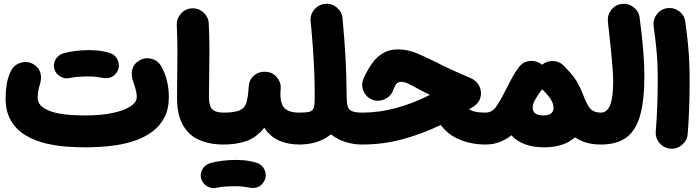

<svg xmlns="http://www.w3.org/2000/svg" viewBox="-20 -695 3649 1005"><path d="M9.3 -182.1Q9.3 -217.3 15.1 -253.9Q21 -290.5 37.6 -323.7Q52.7 -354.5 86.2 -365.7Q119.6 -377 150.4 -361.3Q180.7 -346.2 190.4 -316.9Q200.2 -287.6 187.5 -248.5Q183.1 -235.4 180.2 -216.8Q177.2 -198.2 177.2 -182.1Q177.2 -139.2 237.8 -115Q298.3 -90.8 426.8 -90.8Q508.3 -90.8 568.8 -103.5Q629.4 -116.2 662.6 -137.9Q695.8 -159.7 695.8 -187Q695.8 -207.5 688.7 -232.2Q681.6 -256.8 678.7 -264.6Q664.6 -299.3 672.4 -330.6Q680.2 -361.8 710 -378.9Q739.7 -396 773.4 -387Q807.1 -377.9 824.2 -347.7Q843.8 -314 853.8 -272.5Q863.8 -231 863.8 -187Q863.8 -123.5 840.1 -79.1Q816.4 -34.7 777.1 -5.9Q737.8 22.9 689.9 39.8Q642.1 56.6 592.8 64.2Q543.5 71.8 500 74Q456.5 76.2 426.8 76.2Q387.2 76.2 333.3 72.8Q279.3 69.3 222.9 56.4Q166.5 43.5 117.9 15.6Q69.3 -12.2 39.3 -60.1Q9.3 -107.9 9.3 -182.1ZM264.6 -333.5Q257.3 -359.4 270.5 -383.1Q283.7 -406.7 310.5 -415.5Q338.4 -423.8 374.5 -428.2Q410.6 -432.6 446.3 -432.6Q484.4 -432.6 514.9 -427.2Q545.4 -421.9 566.4 -413.1Q593.3 -397.9 600.3 -368.7Q607.4 -339.4 590.3 -314.9Q576.7 -295.4 557.4 -289.3Q538.1 -283.2 517.1 -287.6Q502.9 -290.5 483.2 -292.7Q463.4 -294.9 446.3 -294.9Q413.6 -294.9 388.2 -293Q362.8 -291 347.2 -287.1Q321.3 -280.3 296.9 -293.9Q272.5 -307.6 264.6 -333.5Z M906.7 -182.6Q906.7 -248.5 907.7 -306.4Q908.7 -364.3 908.7 -426Q908.7 -487.8 905.3 -564Q904.3 -598.6 927.7 -624.3Q951.2 -649.9 985.4 -651.4Q1019.5 -652.8 1045.4 -629.2Q1071.3 -605.5 1072.8 -570.8Q1076.2 -496.1 1076.2 -433.8Q1076.2 -371.6 1075 -312Q1073.7 -252.4 1073.7 -185.1Q1073.7 -141.1 1091.1 -123.3Q1108.4 -105.5 1149.9 -105.5H1150.4Q1185.1 -105.5 1209.2 -81.1Q1233.4 -56.6 1233.4 -22Q1233.4 12.2 1209.2 36.9Q1185.1 61.5 1150.4 61.5H1149.9Q1076.7 61.5 1022 37.1Q967.3 12.7 937 -41Q906.7 -94.7 906.7 -182.6Z M1066.4 -22Q1066.4 -56.6 1091.3 -81.1Q1116.2 -105.5 1150.4 -105.5Q1209.5 -105.5 1236.1 -118.2Q1262.7 -130.9 1270.8 -160.4Q1278.8 -189.9 1281.7 -240.2Q1284.2 -278.8 1310.3 -300.3Q1336.4 -321.8 1371.6 -319.3Q1406.2 -317.4 1429 -290.8Q1451.7 -264.2 1449.2 -230.5Q1442.9 -163.1 1464.8 -134.3Q1486.8 -105.5 1545.9 -105.5H1546.4Q1581.1 -105.5 1605.2 -81.1Q1629.4 -56.6 1629.4 -22Q1629.4 12.2 1605.2 36.9Q1581.1 61.5 1546.4 61.5H1545.9Q1488.8 61.5 1441.9 41.3Q1395 21 1363.3 -26.4Q1321.8 25.4 1269 43.5Q1216.3 61.5 1150.4 61.5Q1116.2 61.5 1091.3 36.9Q1066.4 12.2 1066.4 -22ZM1033.2 241.2Q1025.9 215.3 1039.1 191.7Q1052.2 168 1079.1 159.2Q1106.9 150.9 1143.1 146.5Q1179.2 142.1 1214.8 142.1Q1252.9 142.1 1283.4 147.5Q1314 152.8 1335 161.6Q1361.8 176.8 1368.9 206.1Q1376 235.4 1358.9 259.8Q1345.2 279.3 1325.9 285.4Q1306.6 291.5 1285.6 287.1Q1271.5 284.2 1251.7 282Q1231.9 279.8 1214.8 279.8Q1182.1 279.8 1156.7 281.7Q1131.3 283.7 1115.7 287.6Q1089.8 294.4 1065.4 280.8Q1041 267.1 1033.2 241.2Z M1462.9 -22Q1462.9 -56.6 1487.5 -81.1Q1512.2 -105.5 1546.4 -105.5Q1583 -105.5 1600.1 -110.1Q1617.2 -114.7 1622.3 -130.9Q1627.4 -147 1627.4 -180.2Q1627.4 -254.4 1624.8 -320.1Q1622.1 -385.7 1617.4 -449.7Q1612.8 -513.7 1606 -583.5Q1602.5 -618.2 1625 -644.8Q1647.5 -671.4 1681.6 -674.8Q1715.8 -678.2 1742.7 -656Q1769.5 -633.8 1772.9 -599.1Q1782.7 -495.1 1788.3 -398.4Q1793.9 -301.8 1794.4 -189Q1794.9 -184.6 1794.9 -180.2Q1794.9 -134.3 1811 -119.9Q1827.1 -105.5 1875 -105.5H1875.5Q1910.2 -105.5 1934.3 -81.1Q1958.5 -56.6 1958.5 -22Q1958.5 12.2 1934.3 36.9Q1910.2 61.5 1875.5 61.5H1875Q1830.1 61.5 1787.8 48.1Q1745.6 34.7 1712.4 8.3Q1646 61.5 1546.4 61.5Q1512.2 61.5 1487.5 36.9Q1462.9 12.2 1462.9 -22Z M2064.9 -436.5Q2115.2 -436.5 2168.9 -413.3Q2222.7 -390.1 2272.9 -364.3Q2306.6 -346.7 2349.9 -327.1Q2393.1 -307.6 2446.8 -284.7Q2468.8 -275.4 2483.2 -253.7Q2497.6 -231.9 2497.6 -208Q2497.6 -162.1 2458.5 -137.2Q2446.8 -129.9 2435.5 -123Q2460.4 -105.5 2520 -105.5H2520.5Q2555.2 -105.5 2579.3 -81.1Q2603.5 -56.6 2603.5 -22Q2603.5 12.2 2579.3 36.9Q2555.2 61.5 2520.5 61.5H2520Q2449.7 61.5 2387 36.1Q2324.2 10.7 2287.1 -41Q2189 6.3 2086.7 33.9Q1984.4 61.5 1875.5 61.5Q1840.8 61.5 1816.2 36.4Q1791.5 11.2 1791.5 -22Q1791.5 -55.2 1816.2 -80.3Q1840.8 -105.5 1875.5 -105.5Q1964.4 -105.5 2053 -129.4Q2141.6 -153.3 2230 -198.2Q2213.4 -206.5 2196.5 -215.3Q2179.7 -224.1 2162.6 -233.4Q2137.2 -247.6 2116.9 -257.1Q2096.7 -266.6 2081.5 -266.6Q2062.5 -266.6 2054.2 -255.4Q2045.9 -244.1 2034.2 -214.8Q2027.3 -197.3 2007.6 -183.6Q1987.8 -169.9 1962.4 -167.7Q1937 -165.5 1913.1 -181.2Q1890.1 -196.3 1879.9 -226.1Q1869.6 -255.9 1883.8 -286.6Q1903.8 -329.6 1928 -363.5Q1952.1 -397.5 1985.1 -417Q2018.1 -436.5 2064.9 -436.5Z M2437 -22Q2437 -56.6 2461.7 -81.1Q2486.3 -105.5 2520.5 -105.5Q2555.2 -105.5 2577.1 -136.5Q2599.1 -167.5 2629.9 -229.5Q2647 -263.7 2663.6 -293.7Q2680.2 -323.7 2698.2 -346.2Q2699.2 -347.7 2700.7 -348.6Q2715.8 -367.7 2739.5 -373.5Q2763.2 -379.4 2785.6 -373Q2802.7 -368.2 2816.4 -356.9L2817.4 -356Q2842.8 -377 2876 -375.5Q2909.2 -374 2931.6 -350.6Q2935.5 -346.2 2939.5 -342.3Q2952.6 -328.6 2964.4 -314.9Q2991.2 -283.7 3005.1 -258.5Q3019 -233.4 3032.7 -197.8Q3052.7 -144.5 3071 -125Q3089.4 -105.5 3125 -105.5H3125.5Q3160.2 -105.5 3184.3 -81.1Q3208.5 -56.6 3208.5 -22Q3208.5 12.2 3184.3 36.9Q3160.2 61.5 3125.5 61.5H3125Q3081.5 61.5 3048.1 51.3Q3014.6 41 2989.7 23.9Q2930.7 76.2 2828.6 76.2Q2769.5 76.2 2726.6 59.6Q2683.6 43 2656.7 13.2Q2630.4 34.7 2596.4 48.1Q2562.5 61.5 2520.5 61.5Q2486.3 61.5 2461.7 36.9Q2437 12.2 2437 -22ZM2768.1 -132.3Q2768.1 -90.8 2824.2 -90.8Q2877.4 -90.8 2877.4 -130.9Q2877.4 -151.4 2863.3 -174.6Q2849.1 -197.8 2817.9 -227.5Q2803.2 -209 2793.5 -193.8Q2786.1 -182.1 2780.3 -171.9Q2768.1 -148.9 2768.1 -132.3Z M3042 -22Q3042 -56.6 3066.7 -81.1Q3091.3 -105.5 3125.5 -105.5Q3157.2 -105.5 3173.3 -144.3Q3189.5 -183.1 3189.5 -268.6Q3189.5 -295.9 3186.8 -334.5Q3184.1 -373 3178.2 -432.4Q3172.4 -491.7 3162.1 -580.1Q3158.2 -614.3 3179 -642.1Q3199.7 -669.9 3233.9 -674.3Q3268.1 -678.7 3295.9 -657.7Q3323.7 -636.7 3328.1 -602.5Q3341.3 -500.5 3347.2 -429Q3353 -357.4 3353 -299.3Q3353 -168.5 3330.1 -89.1Q3307.1 -9.8 3257.1 25.9Q3207 61.5 3125.5 61.5Q3091.3 61.5 3066.7 36.9Q3042 12.2 3042 -22Z M3401.4 -558.1Q3397 -592.3 3418 -620.1Q3439 -647.9 3473.1 -652.3Q3507.3 -656.7 3535.2 -635.7Q3563 -614.7 3567.4 -580.6Q3576.2 -514.6 3581.1 -464.8Q3585.9 -415 3587.9 -369.1Q3589.8 -323.2 3589.8 -268.6Q3589.8 -196.3 3587.2 -125Q3584.5 -53.7 3579.6 6.3Q3576.7 40.5 3550 63.2Q3523.4 85.9 3488.8 83Q3454.6 80.1 3432.1 53.5Q3409.7 26.9 3412.6 -7.3Q3417.5 -67.9 3420.2 -137.9Q3422.9 -208 3422.9 -277.3Q3422.9 -325.2 3421.1 -364.3Q3419.4 -403.3 3414.8 -448.2Q3410.2 -493.2 3401.4 -558.1Z"/></svg>

Font: Mikhak Black
Style: Regular
Weight: 900
Designer: Amin Abedi
Version: Version 3.3